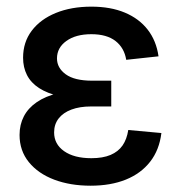

<svg xmlns="http://www.w3.org/2000/svg" viewBox="-20 -559 554 589"><path d="M257.8 10.7Q195.8 10.7 146.5 -7.8Q97.2 -26.4 68.6 -61.5Q40 -96.7 40 -145Q40 -176.8 53.2 -202.1Q66.4 -227.5 92.8 -245.6Q119.1 -263.7 158.7 -273.4Q198.2 -283.2 251 -283.2H321.3V-232.4H258.8Q224.6 -232.4 199.2 -222.9Q173.8 -213.4 159.9 -195.6Q146 -177.7 146 -152.8Q146 -116.7 176.8 -95.2Q207.5 -73.7 260.3 -73.7Q295.4 -73.7 319.1 -83.7Q342.8 -93.8 356 -112.8Q369.1 -131.8 373.5 -160.2L475.1 -150.9Q468.8 -99.1 440.7 -63Q412.6 -26.9 366.2 -8.1Q319.8 10.7 257.8 10.7ZM255.4 -254.9Q202.1 -254.9 163.6 -263.7Q125 -272.5 99.9 -288.8Q74.7 -305.2 62.7 -328.9Q50.8 -352.5 50.8 -381.8Q50.8 -429.7 77.4 -464.8Q104 -500 151.4 -519.3Q198.7 -538.6 260.3 -538.6Q319.3 -538.6 363 -520.3Q406.7 -502 433.1 -468Q459.5 -434.1 466.3 -386.2L367.2 -375.5Q361.3 -412.1 334.5 -433.1Q307.6 -454.1 260.3 -454.1Q212.4 -454.1 183.6 -433.3Q154.8 -412.6 154.8 -379.9Q154.8 -350.6 181.6 -331.1Q208.5 -311.5 262.2 -311.5H321.3V-254.9Z"/></svg>

Font: Inter 24pt Medium
Style: Regular
Weight: 500
Designer: Rasmus Andersson
Foundry: rsms
Version: Version 4.001;git-66647c0bb